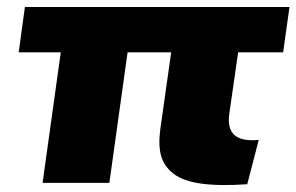

<svg xmlns="http://www.w3.org/2000/svg" viewBox="-20 -520 843 546"><path d="M785.2 -371.1H657.2L631.8 -194.8Q626.5 -154.3 646.7 -136Q667 -117.7 715.8 -122.1L683.1 3.9Q604 9.3 552.5 2.2Q501 -4.9 473.6 -25.9Q446.3 -46.9 438 -77.4Q429.7 -107.9 436 -153.8L466.8 -371.1H342.8L291 0H101.1L152.8 -371.1H33.2L50.8 -500H803.2Z"/></svg>

Font: Human Sans Black
Style: Italic
Weight: 800
Italic angle: -8°
Designer: Tim Radville
Foundry: Continuum
Version: Version 1.000;FEAKit 1.0